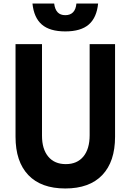

<svg xmlns="http://www.w3.org/2000/svg" viewBox="-20 -1050 740 1088"><path d="M68 -800H218V-281Q218 -205 253.5 -162.5Q289 -120 353 -120Q417 -120 452.5 -163Q488 -206 488 -284V-800H632V-275Q632 -134 559.5 -58Q487 18 350 18Q213 18 140.5 -58Q68 -134 68 -275ZM287 -1030Q291 -997 306.5 -980.5Q322 -964 350 -964Q378 -964 394 -980.5Q410 -997 413 -1030H536Q528 -950 483 -911Q438 -872 350 -872Q262 -872 217 -911Q172 -950 164 -1030Z"/></svg>

Font: Martian Mono SemiExpanded SemiBold
Style: Regular
Weight: 600
Monospace: yes
Version: Version 0.930